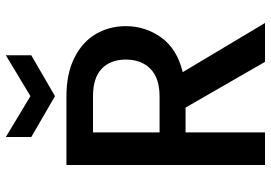

<svg xmlns="http://www.w3.org/2000/svg" viewBox="-158 -790 947 672"><g transform="rotate(-90 316.0 -453.5)"><path d="M436 0 276 -278H189V0H75V-695H315Q395 -695 450.5 -667Q506 -639 533.5 -592Q561 -545 561 -487Q561 -419 521.5 -363.5Q482 -308 400 -288L572 0ZM189 -369H315Q379 -369 411.5 -401Q444 -433 444 -487Q444 -541 412 -571.5Q380 -602 315 -602H189ZM459 -818 316 -735 173 -818V-907L316 -821L459 -907Z"/></g></svg>

Font: MSTAGE Medium
Style: Regular
Weight: 500
Designer: Ninad Kale (Devanagari), Jonny Pinhorn (Latin)
Foundry: Indian Type Foundry
Version: 4.004